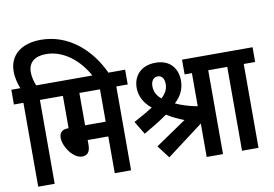

<svg xmlns="http://www.w3.org/2000/svg" viewBox="-89 -1045 1701 1193"><g transform="rotate(-10 761.0 -448.0)"><path d="M164 -529H236V-622H157C147 -647 138 -675 138 -709C138 -769 179 -803 250 -803C362 -803 459 -722 515 -615H616C543 -777 407 -896 234 -896C110 -896 34 -834 34 -731C34 -690 45 -653 57 -622H0V-529H60V0H164Z M646 -529H718V-622H224V-529H309V-325H306C263 -325 250 -302 250 -274C250 -218 306 -137 362 -137C395 -137 413 -156 413 -203V-232H543V0H646ZM543 -529V-325H413V-529Z M894 -38 1123 -211V0H1226V-529H1298V-622H1077V-529H1123V-320C1078 -328 1027 -343 986 -362C1031 -403 1048 -448 1048 -496C1048 -576 998 -632 912 -632C820 -632 769 -575 769 -498C769 -448 792 -400 840 -362C802 -337 761 -315 719 -292L769 -209C819 -238 872 -269 919 -303C952 -282 990 -264 1027 -250L833 -118ZM867 -491C867 -524 883 -546 910 -546C937 -546 951 -523 951 -490C951 -463 940 -434 909 -407C879 -432 867 -460 867 -491Z M1450 -529H1522V-622H1286V-529H1346V0H1450Z"/></g></svg>

Font: Noto Sans Devanagari ExtraCondensed SemiBold
Style: Regular
Weight: 600
Width: 2
Designer: Jelle Bosma - Monotype Design Team
Foundry: Monotype Imaging Inc.
Version: Version 2.004